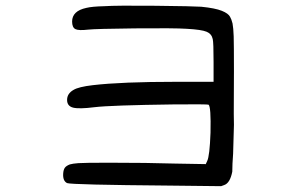

<svg xmlns="http://www.w3.org/2000/svg" viewBox="-20 -634 1040 672"><path d="M344.7 -612.3Q387.7 -615.2 523.9 -613.8Q660.2 -612.3 684.6 -610.4Q733.4 -605.5 756.3 -596.2Q779.3 -586.9 785.2 -575.2Q790 -567.4 793.9 -551.8Q796.9 -536.1 797.9 -506.8Q798.8 -477.5 798.8 -384.8Q798.8 -294.9 798.3 -266.6Q797.9 -238.3 798.8 -197.3Q796.9 -131.8 795.9 -95.7Q793 -58.6 793 -33.2Q785.2 6.8 764.6 13.7L753.9 17.6L576.2 15.6Q229.5 12.7 214.8 6.8Q199.2 -1 201.2 -27.3Q202.1 -40 207 -46.9Q211.9 -53.7 224.6 -58.6Q234.4 -61.5 254.4 -63Q274.4 -64.5 361.3 -64.5Q497.1 -64.5 591.8 -61.5L700.2 -59.6L705.1 -70.3Q713.9 -87.9 716.8 -169.9Q718.8 -260.7 710 -267.6Q706.1 -269.5 590.8 -268.6Q366.2 -265.6 310.5 -258.8Q256.8 -252 235.8 -257.3Q214.8 -262.7 214.8 -284.2Q214.8 -306.6 237.3 -319.3Q254.9 -330.1 304.7 -335.9Q405.3 -347.7 596.7 -347.7H727.5V-417Q727.5 -485.4 724.6 -497.1Q720.7 -515.6 703.1 -522.9Q685.5 -530.3 633.8 -533.2Q589.8 -536.1 452.1 -534.7Q314.5 -533.2 288.1 -530.3Q254.9 -526.4 243.7 -532.2Q232.4 -538.1 232.4 -558.6Q232.4 -595.7 282.2 -606.4Q301.8 -611.3 344.7 -612.3Z"/></svg>

Font: JasonHandwriting4
Style: Regular
Weight: 400
Version: Version 1.01.21